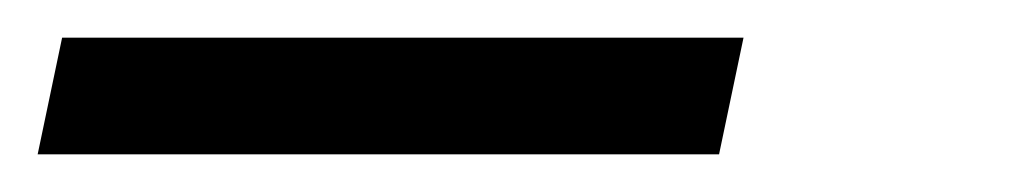

<svg xmlns="http://www.w3.org/2000/svg" viewBox="-34 -20 546 102"><path d="M-14 62 -1 0H361L348 62Z"/></svg>

Font: Raleway-v4020
Style: Italic
Weight: 400
Italic angle: -12°
Designer: Matt McInerney, Pablo Impallari, Rodrigo Fuenzalida
Foundry: Matt McInerney, Pablo Impallari, Rodrigo Fuenzalida
Version: Version 4.020;PS 004.020;hotconv 1.0.88;makeotf.lib2.5.64775